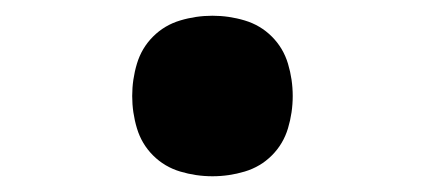

<svg xmlns="http://www.w3.org/2000/svg" viewBox="-20 -462 540 244"><path d="M250 -238Q229 -238 209 -244Q189 -250 174.5 -264.5Q160 -279 154 -299Q148 -319 148 -340Q148 -361 154 -381Q160 -401 174.5 -415.5Q189 -430 209 -436Q229 -442 250 -442Q271 -442 291 -436Q311 -430 325.5 -415.5Q340 -401 346 -381Q352 -361 352 -340Q352 -319 346 -299Q340 -279 325.5 -264.5Q311 -250 291 -244Q271 -238 250 -238Z"/></svg>

Font: iosevka_custom_sans_ss08 XBd
Style: Regular
Weight: 800
Designer: Belleve Invis
Foundry: Belleve Invis
Version: Version 10.3.0; ttfautohint (v1.8.3)